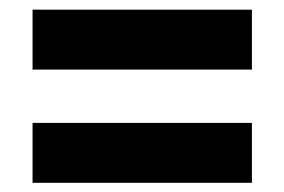

<svg xmlns="http://www.w3.org/2000/svg" viewBox="-20 -536 603 407"><path d="M49 -388.5V-515.5H514V-388.5ZM49 -148.5V-275.5H514V-148.5Z"/></svg>

Font: Outfit Thin
Style: Regular
Weight: 100
Designer: Rodrigo Fuenzalida
Foundry: fragTYPE
Version: Version 1.100;gftools[0.9.27]